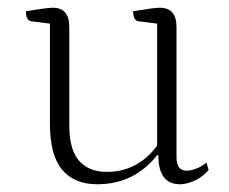

<svg xmlns="http://www.w3.org/2000/svg" viewBox="-20 -464 591 496"><path d="M231 12Q172 12 140.5 -25.5Q109 -63 109 -145V-403L61 -409Q47 -411 47 -435Q79 -440 93.5 -442Q108 -444 117 -444Q159 -444 159 -394V-139Q159 -78 184 -49Q209 -20 256 -20Q297 -20 330 -38Q363 -56 386 -88V-403L338 -409Q324 -411 324 -435Q355 -440 370 -442Q385 -444 393 -444Q436 -444 436 -394V-58Q436 -23 462 -23Q474 -23 488.5 -29Q503 -35 513 -44L519 -25Q505 -8 484 2Q463 12 445 12Q389 12 389 -63H386Q326 12 231 12Z"/></svg>

Font: Petrona ExtraLight
Style: Regular
Weight: 200
Designer: Ringo R. Seeber
Foundry: Ringo R. Seeber
Version: Version 2.001; ttfautohint (v1.8.3)